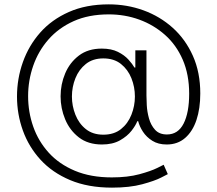

<svg xmlns="http://www.w3.org/2000/svg" viewBox="-20 -763 997 881"><path d="M494 98Q384 98 302 63.5Q220 29 166 -30Q112 -89 85 -164Q58 -239 58 -320Q58 -402 85 -478Q112 -554 164.5 -613.5Q217 -673 296 -708Q375 -743 479 -743Q563 -743 638.5 -715.5Q714 -688 772.5 -635.5Q831 -583 865 -507Q899 -431 899 -334Q899 -265 881.5 -212.5Q864 -160 829.5 -130Q795 -100 745 -100Q706 -100 679 -117Q652 -134 636 -158.5Q620 -183 614 -207H610Q603 -188 583.5 -163Q564 -138 530.5 -119Q497 -100 448 -100Q384 -100 342 -132.5Q300 -165 279 -215.5Q258 -266 258 -321Q258 -376 279 -426Q300 -476 342 -508Q384 -540 447 -540Q491 -540 521 -525Q551 -510 569.5 -489.5Q588 -469 597 -453H601V-532H652V-325Q652 -309 653.5 -280Q655 -251 663.5 -220Q672 -189 691.5 -167.5Q711 -146 746 -146Q797 -146 822.5 -196Q848 -246 848 -333Q848 -421 818.5 -489Q789 -557 737 -603Q685 -649 619 -673Q553 -697 479 -697Q387 -697 318 -666Q249 -635 202.5 -582Q156 -529 132.5 -461.5Q109 -394 109 -322Q109 -249 132.5 -182Q156 -115 203.5 -62.5Q251 -10 323.5 20.5Q396 51 493 51Q566 51 619.5 36.5Q673 22 702 7.5Q731 -7 731 -7L750 36Q750 36 720 51.5Q690 67 632.5 82.5Q575 98 494 98ZM454 -145Q503 -145 535 -170.5Q567 -196 583 -236.5Q599 -277 599 -320Q599 -364 583 -404Q567 -444 535 -469.5Q503 -495 454 -495Q406 -495 374 -469.5Q342 -444 326 -404Q310 -364 310 -320Q310 -277 326 -236.5Q342 -196 374 -170.5Q406 -145 454 -145Z"/></svg>

Font: Be Vietnam Pro ExtraLight
Style: Regular
Weight: 200
Designer: Lam Bao, Tony Le, Vietanh Nguyen
Foundry: Yellow Type Foundry
Version: Version 1.002; ttfautohint (v1.8.3)